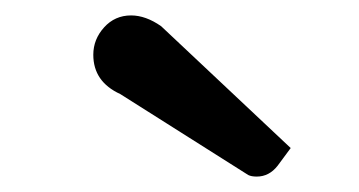

<svg xmlns="http://www.w3.org/2000/svg" viewBox="-20 -778 466 249"><path d="M302 -551Q306 -549 313 -549Q329 -549 340 -563L357 -586L189 -744Q169 -758 150 -758Q129 -758 115 -742.5Q101 -727 101 -707Q101 -672 136 -656Z"/></svg>

Font: FifthLeg
Style: Bold
Weight: 700
Designer: Jakub Steiner
Version: Version 1.0